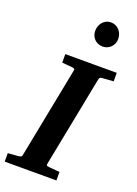

<svg xmlns="http://www.w3.org/2000/svg" viewBox="-186 -989 754 1058"><g transform="rotate(20 191.5 -460.5)"><path d="M329.1 -616.2Q321.3 -615.2 318.4 -611.1Q315.4 -606.9 314 -600.1L210 -69.8Q208.5 -61.5 211.9 -58.8Q215.3 -56.2 225.1 -55.2Q234.4 -54.7 244.6 -53.7Q253.4 -52.7 264.6 -51.8Q275.9 -50.8 288.1 -49.8V0H-15.1V-49.8Q-3.9 -50.8 6.6 -51.3Q17.1 -51.8 25.4 -52.7Q35.2 -53.7 43.9 -54.2Q55.2 -55.2 60.3 -57.9Q65.4 -60.5 66.9 -70.8L170.9 -601.1Q173.3 -609.9 168 -612.5Q162.6 -615.2 152.8 -616.2Q144 -616.7 134.8 -617.7Q126.5 -618.7 116.2 -619.4Q106 -620.1 96.2 -621.1V-670.9H397.9V-621.1ZM341.8 -848.1Q341.8 -834.5 336.7 -822Q331.5 -809.6 322.5 -800.3Q313.5 -791 301.3 -785.6Q289.1 -780.3 274.9 -780.3Q260.3 -780.3 247.8 -785.4Q235.4 -790.5 226.3 -799.6Q217.3 -808.6 212.2 -821Q207 -833.5 207 -848.1Q207 -863.3 211.9 -876.5Q216.8 -889.6 225.6 -899.7Q234.4 -909.7 246.6 -915.5Q258.8 -921.4 273.9 -921.4Q288.6 -921.4 301 -915.8Q313.5 -910.2 322.5 -900.1Q331.5 -890.1 336.7 -876.7Q341.8 -863.3 341.8 -848.1Z"/></g></svg>

Font: Charis SIL Afr
Style: Bold Italic
Weight: 700
Italic angle: -11°
Foundry: SIL International
Version: Version 5.000